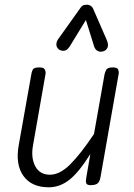

<svg xmlns="http://www.w3.org/2000/svg" viewBox="-20 -787 571 816"><path d="M187.5 9Q114 9 79.5 -39.5Q45 -88 59.5 -169.5L114 -476Q115 -482 119.5 -491.2Q124 -500.5 147.5 -500.5Q166.5 -500.5 170.8 -491Q175 -481.5 173.5 -473L120 -167.5Q111 -116 130 -80.2Q149 -44.5 192.5 -44.5Q234 -44.5 278 -88Q322 -131.5 379.5 -217.5L424.5 -472Q425.5 -477.5 430.8 -489Q436 -500.5 459 -500.5Q478.5 -500.5 482.2 -491.5Q486 -482.5 484.5 -474L407 -33.5Q405 -21.5 400.2 -14Q395.5 -6.5 387 -3.2Q378.5 0 365 0Q351 0 347.2 -7Q343.5 -14 346.5 -31L364 -132.5Q315.5 -55 275 -23Q234.5 9 187.5 9ZM420.5 -569.5Q406.5 -564.5 395.2 -570.5Q384 -576.5 380 -590L345 -702L277.5 -591.5Q265.5 -572 251.8 -571.2Q238 -570.5 229.5 -577.5Q219 -587 219.5 -598.8Q220 -610.5 227.5 -621L320.5 -751.5Q329 -764 337.2 -765.5Q345.5 -767 353 -767Q357.5 -767 365 -762.5Q372.5 -758 376 -749.5L432.5 -620Q442.5 -598 437.2 -585.5Q432 -573 420.5 -569.5Z"/></svg>

Font: Edu AU VIC WA NT Hand
Style: Regular
Weight: 400
Designer: Tina and Corey Anderson, Eben Sorkin, Mirko Velimirovic
Foundry: Google for Education
Version: Version 1.001